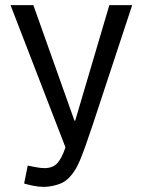

<svg xmlns="http://www.w3.org/2000/svg" viewBox="-20 -715 564 748"><path d="M150 13Q130 13 108.5 8.5Q87 4 74 0L88 -70Q96 -68 117.5 -64Q139 -60 153 -60Q186 -60 203.5 -79.5Q221 -99 235 -141L21 -695H110L270 -245H273L406 -695H495L342 -231Q312 -140 292 -91.5Q272 -43 243 -17Q227 -2 200 5.5Q173 13 150 13Z"/></svg>

Font: Ruda
Style: Regular
Weight: 400
Designer: Mariela Monsalve and Angelina Sanchez
Foundry: Mariela Monsalve and Angelina Sanchez
Version: Version 2.000